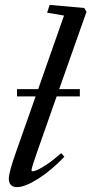

<svg xmlns="http://www.w3.org/2000/svg" viewBox="-20 -745 370 776"><path d="M49.3 11.2Q15.6 11.2 15.6 -23.4Q15.6 -48.3 45.9 -133.8L124 -355.5H48.8V-384.8H134.3L238.8 -682.1L170.4 -693.8L180.7 -725.1L320.3 -712.9L329.6 -697.3L219.2 -384.8H302.7V-355.5H209L130.4 -131.8Q107.4 -66.9 107.4 -56.6Q107.4 -52.7 111.8 -52.7Q118.2 -52.7 130.6 -57.9Q143.1 -63 169.7 -80.8Q196.3 -98.6 227.5 -126L240.2 -111.3Q186.5 -55.2 133.5 -22Q80.6 11.2 49.3 11.2Z"/></svg>

Font: Elstob 14pt Medium
Style: Italic
Weight: 500
Italic angle: -20°
Designer: Peter S. Baker
Version: Version 1.015